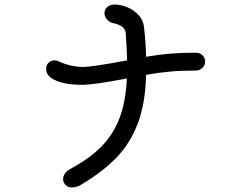

<svg xmlns="http://www.w3.org/2000/svg" viewBox="-20 -798 1040 849"><path d="M887 -526Q887 -509 874.5 -497.5Q862 -486 846 -486Q780 -486 731.5 -481.5Q683 -477 626 -467Q623 -345 591.5 -258Q560 -171 500 -106.5Q440 -42 343 16Q322 31 297 31Q280 31 269.5 19.5Q259 8 259 -6Q259 -19 267 -30.5Q275 -42 289 -50Q375 -96 427.5 -149Q480 -202 508 -274.5Q536 -347 541 -451Q395 -423 344 -423Q248 -423 204 -455Q184 -470 184 -494Q184 -510 194.5 -520.5Q205 -531 220 -531Q230 -531 239 -527Q292 -502 349 -502Q387 -502 542 -531Q541 -583 536 -650Q535 -669 520 -680Q505 -691 475 -697Q461 -702 451.5 -714Q442 -726 442 -739Q442 -757 455 -767.5Q468 -778 487 -778Q514 -778 543 -766Q572 -754 593 -731Q614 -708 617 -677Q625 -604 626 -547Q685 -557 734 -561Q783 -565 847 -565Q863 -565 875 -554Q887 -543 887 -526Z"/></svg>

Font: Tsukimi Rounded Medium
Style: Regular
Weight: 500
Designer: Takashi Funayama
Foundry: Takashi Funayama
Version: Version 1.032; ttfautohint (v1.8.3)